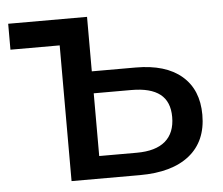

<svg xmlns="http://www.w3.org/2000/svg" viewBox="-44 -579 727 627"><g transform="rotate(-5 320.0 -265.0)"><path d="M166 -444.9H4.6V-529.9H263.1V-351.3H406.9Q505 -351.3 557.7 -306.1Q610.4 -260.9 610.4 -178.6Q610.4 -92.4 553.1 -46.2Q495.7 0 390.1 0H166ZM511.6 -180.1Q511.6 -230.6 480.5 -254.9Q449.4 -279.3 386.3 -279.3H263.1V-73.7H386.3Q448.4 -73.7 480 -100.8Q511.6 -127.9 511.6 -180.1Z"/></g></svg>

Font: iiserrat Thin
Style: Regular
Weight: 100
Designer: Akira Ohta
Foundry: Akira Ohta
Version: Version 1.200;Glyphs 3.3.1 (3343)